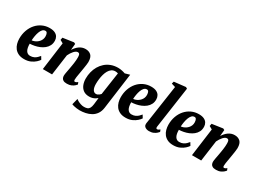

<svg xmlns="http://www.w3.org/2000/svg" viewBox="-51 -1682 3739 2799"><g transform="rotate(30 1818.0 -282.0)"><path d="M456.5 -105.5Q443.5 -84.5 413.8 -57Q384 -29.5 338.5 -9Q293 11.5 232 11.5Q175 11.5 135.2 -7.5Q95.5 -26.5 71 -58.5Q46.5 -90.5 35.5 -130.2Q24.5 -170 24 -211.5Q23.5 -289 46.8 -354.2Q70 -419.5 112 -467.5Q154 -515.5 211 -542.2Q268 -569 334 -569Q388 -569 422 -552.8Q456 -536.5 472.2 -508.8Q488.5 -481 489.5 -447Q491 -398.5 472.2 -362.2Q453.5 -326 421.5 -300.2Q389.5 -274.5 350 -258Q310.5 -241.5 269.5 -233.8Q228.5 -226 193 -225Q193 -187.5 198.8 -159.2Q204.5 -131 216.2 -112Q228 -93 245 -83.2Q262 -73.5 283.5 -73.5Q321.5 -73.5 348.5 -86.5Q375.5 -99.5 394.5 -118.2Q413.5 -137 427 -154ZM299 -502.5Q270.5 -502.5 251.2 -481.2Q232 -460 219.8 -426.5Q207.5 -393 201 -354.5Q194.5 -316 193 -281.5Q210 -282.5 230.2 -289.5Q250.5 -296.5 270 -309Q289.5 -321.5 305.8 -340Q322 -358.5 331.2 -382.2Q340.5 -406 339.5 -435Q338 -469 327.8 -485.8Q317.5 -502.5 299 -502.5Z M759 -447.5Q775.5 -473 794.5 -494.5Q813.5 -516 836 -532Q858.5 -548 884.2 -556.8Q910 -565.5 939.5 -565.5Q996.5 -565.5 1032.2 -532.8Q1068 -500 1068 -419.5Q1068 -404.5 1063.8 -373.5Q1059.5 -342.5 1054 -308.2Q1048.5 -274 1044 -247Q1040 -222 1035 -195Q1030 -168 1026.5 -143Q1023 -118 1023 -100Q1023 -82 1029 -77.2Q1035 -72.5 1041.5 -72.5Q1050 -72.5 1059.8 -77.2Q1069.5 -82 1086 -94.5L1099.5 -60.5Q1094 -52.5 1075.8 -35.5Q1057.5 -18.5 1026.8 -4.2Q996 10 952.5 10Q911.5 10 891 -2.5Q870.5 -15 863.5 -33.5Q856.5 -52 856.5 -71Q856.5 -82 858.8 -98Q861 -114 864.8 -133.8Q868.5 -153.5 872.5 -174.8Q876.5 -196 880 -216Q883.5 -236.5 887.5 -260Q891.5 -283.5 894.8 -308.2Q898 -333 900 -357Q902 -381 901.5 -401.5Q901 -428.5 897 -443Q893 -457.5 884.5 -463.2Q876 -469 862.5 -469Q848 -469 832.2 -459.2Q816.5 -449.5 801.5 -432.8Q786.5 -416 772.5 -394.5Q758.5 -373 747 -348.5L699 0H543.5L606.5 -469L554.5 -498L562 -539L743.5 -565.5L768.5 -553Z M1606.5 36.5Q1598 100 1568.8 142.2Q1539.5 184.5 1496.8 208.5Q1454 232.5 1404.5 242.8Q1355 253 1306 253Q1281.5 253 1254.5 249Q1227.5 245 1205 239.8Q1182.5 234.5 1172.5 229L1199 125Q1204.5 131.5 1226.2 144Q1248 156.5 1277.8 167Q1307.5 177.5 1336.5 177.5Q1369.5 177.5 1392 169Q1414.5 160.5 1427.5 137.2Q1440.5 114 1446 70.5L1458.5 -40Q1443 -26.5 1423.5 -15.2Q1404 -4 1380 3Q1356 10 1326.5 10Q1266.5 10 1228.5 -17.8Q1190.5 -45.5 1172.2 -92Q1154 -138.5 1154 -195Q1154 -251.5 1167.5 -305.8Q1181 -360 1208.2 -406.8Q1235.5 -453.5 1275.8 -489.2Q1316 -525 1369.2 -545.2Q1422.5 -565.5 1488.5 -565.5Q1520 -565.5 1553.2 -558.2Q1586.5 -551 1608 -542.5L1688 -565.5ZM1523 -492.5Q1513.5 -496 1502 -498.2Q1490.5 -500.5 1478 -500.5Q1442 -500.5 1415.5 -482Q1389 -463.5 1371 -432Q1353 -400.5 1342.2 -361.2Q1331.5 -322 1326.5 -280.2Q1321.5 -238.5 1321.5 -199.5Q1321.5 -169.5 1326.5 -146Q1331.5 -122.5 1341 -106.2Q1350.5 -90 1363.8 -81.5Q1377 -73 1393.5 -73Q1408 -73 1421.5 -78.8Q1435 -84.5 1446.5 -94Q1458 -103.5 1467.5 -114.5Z M2164.5 -105.5Q2151.5 -84.5 2121.8 -57Q2092 -29.5 2046.5 -9Q2001 11.5 1940 11.5Q1883 11.5 1843.2 -7.5Q1803.5 -26.5 1779 -58.5Q1754.5 -90.5 1743.5 -130.2Q1732.5 -170 1732 -211.5Q1731.5 -289 1754.8 -354.2Q1778 -419.5 1820 -467.5Q1862 -515.5 1919 -542.2Q1976 -569 2042 -569Q2096 -569 2130 -552.8Q2164 -536.5 2180.2 -508.8Q2196.5 -481 2197.5 -447Q2199 -398.5 2180.2 -362.2Q2161.5 -326 2129.5 -300.2Q2097.5 -274.5 2058 -258Q2018.5 -241.5 1977.5 -233.8Q1936.5 -226 1901 -225Q1901 -187.5 1906.8 -159.2Q1912.5 -131 1924.2 -112Q1936 -93 1953 -83.2Q1970 -73.5 1991.5 -73.5Q2029.5 -73.5 2056.5 -86.5Q2083.5 -99.5 2102.5 -118.2Q2121.5 -137 2135 -154ZM2007 -502.5Q1978.5 -502.5 1959.2 -481.2Q1940 -460 1927.8 -426.5Q1915.5 -393 1909 -354.5Q1902.5 -316 1901 -281.5Q1918 -282.5 1938.2 -289.5Q1958.5 -296.5 1978 -309Q1997.5 -321.5 2013.8 -340Q2030 -358.5 2039.2 -382.2Q2048.5 -406 2047.5 -435Q2046 -469 2035.8 -485.8Q2025.5 -502.5 2007 -502.5Z M2406.5 -109Q2404 -92 2408.2 -82.2Q2412.5 -72.5 2424.5 -72.5Q2432 -72.5 2441 -76.5Q2450 -80.5 2469.5 -95L2482.5 -61Q2476 -52.5 2458.2 -35.8Q2440.5 -19 2409.5 -4.5Q2378.5 10 2332.5 10Q2313 10 2292.5 3.5Q2272 -3 2258.2 -17.5Q2244.5 -32 2244.5 -56Q2244.5 -62 2245.2 -69.2Q2246 -76.5 2247 -83.5Q2248 -90.5 2249 -94L2343.5 -737L2278 -757L2288 -795.5L2482 -817L2506.5 -803Z M2967 -105.5Q2954 -84.5 2924.2 -57Q2894.5 -29.5 2849 -9Q2803.5 11.5 2742.5 11.5Q2685.5 11.5 2645.8 -7.5Q2606 -26.5 2581.5 -58.5Q2557 -90.5 2546 -130.2Q2535 -170 2534.5 -211.5Q2534 -289 2557.2 -354.2Q2580.5 -419.5 2622.5 -467.5Q2664.5 -515.5 2721.5 -542.2Q2778.5 -569 2844.5 -569Q2898.5 -569 2932.5 -552.8Q2966.5 -536.5 2982.8 -508.8Q2999 -481 3000 -447Q3001.5 -398.5 2982.8 -362.2Q2964 -326 2932 -300.2Q2900 -274.5 2860.5 -258Q2821 -241.5 2780 -233.8Q2739 -226 2703.5 -225Q2703.5 -187.5 2709.2 -159.2Q2715 -131 2726.8 -112Q2738.5 -93 2755.5 -83.2Q2772.5 -73.5 2794 -73.5Q2832 -73.5 2859 -86.5Q2886 -99.5 2905 -118.2Q2924 -137 2937.5 -154ZM2809.5 -502.5Q2781 -502.5 2761.8 -481.2Q2742.5 -460 2730.2 -426.5Q2718 -393 2711.5 -354.5Q2705 -316 2703.5 -281.5Q2720.5 -282.5 2740.8 -289.5Q2761 -296.5 2780.5 -309Q2800 -321.5 2816.2 -340Q2832.5 -358.5 2841.8 -382.2Q2851 -406 2850 -435Q2848.5 -469 2838.2 -485.8Q2828 -502.5 2809.5 -502.5Z M3269.5 -447.5Q3286 -473 3305 -494.5Q3324 -516 3346.5 -532Q3369 -548 3394.8 -556.8Q3420.5 -565.5 3450 -565.5Q3507 -565.5 3542.8 -532.8Q3578.5 -500 3578.5 -419.5Q3578.5 -404.5 3574.2 -373.5Q3570 -342.5 3564.5 -308.2Q3559 -274 3554.5 -247Q3550.5 -222 3545.5 -195Q3540.5 -168 3537 -143Q3533.5 -118 3533.5 -100Q3533.5 -82 3539.5 -77.2Q3545.5 -72.5 3552 -72.5Q3560.5 -72.5 3570.2 -77.2Q3580 -82 3596.5 -94.5L3610 -60.5Q3604.5 -52.5 3586.2 -35.5Q3568 -18.5 3537.2 -4.2Q3506.5 10 3463 10Q3422 10 3401.5 -2.5Q3381 -15 3374 -33.5Q3367 -52 3367 -71Q3367 -82 3369.2 -98Q3371.5 -114 3375.2 -133.8Q3379 -153.5 3383 -174.8Q3387 -196 3390.5 -216Q3394 -236.5 3398 -260Q3402 -283.5 3405.2 -308.2Q3408.5 -333 3410.5 -357Q3412.5 -381 3412 -401.5Q3411.5 -428.5 3407.5 -443Q3403.5 -457.5 3395 -463.2Q3386.5 -469 3373 -469Q3358.5 -469 3342.8 -459.2Q3327 -449.5 3312 -432.8Q3297 -416 3283 -394.5Q3269 -373 3257.5 -348.5L3209.5 0H3054L3117 -469L3065 -498L3072.5 -539L3254 -565.5L3279 -553Z"/></g></svg>

Font: Merriweather 24pt Black
Style: Italic
Weight: 900
Italic angle: -7.8°
Designer: Eben Sorkin
Foundry: Eben Sorkin
Version: Version 2.101